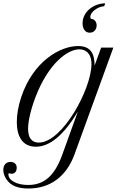

<svg xmlns="http://www.w3.org/2000/svg" viewBox="-128 -861 809 1139"><path d="M40.5 257.3C169.9 257.3 266.6 185.5 314 54.7L544.4 -578.6H472.2L433.1 -472.2C433.1 -543 409.7 -587.9 335.4 -587.9C228 -587.9 68.8 -497.1 -2 -285.2C-19 -234.4 -28.3 -182.6 -28.3 -137.2C-28.3 -53.2 4.4 9.3 84.5 9.3C168.5 9.3 250.5 -60.5 333.5 -198.2L240.7 58.6C195.3 182.6 133.8 236.3 38.6 236.3C-28.3 236.3 -78.1 209.5 -78.1 173.3C-78.1 168 -77.1 167 -73.7 167C-68.4 167 -65.4 169.9 -58.1 169.9C-41 169.9 -28.8 155.3 -28.8 134.8C-28.8 112.8 -43 99.6 -65.4 99.6C-91.8 99.6 -108.4 117.7 -108.4 147C-108.4 166.5 -101.1 187 -88.4 204.6C-63.5 240.7 -22 257.3 40.5 257.3ZM102.1 -15.1C58.6 -15.1 38.6 -45.9 38.6 -96.7C38.6 -141.6 54.2 -211.9 84.5 -290C158.2 -479.5 269.5 -568.4 342.8 -568.4C378.9 -568.4 414.6 -546.4 414.6 -480C414.6 -334.5 242.7 -15.1 102.1 -15.1ZM496.1 -841.3C435.1 -841.3 361.8 -797.4 361.8 -721.7C361.8 -694.3 375 -667 404.3 -667C431.6 -667 445.3 -689 445.3 -710.4C445.3 -729.5 433.6 -749 411.6 -749C408.7 -752.9 407.7 -756.8 407.7 -761.2C407.7 -786.6 447.8 -821.3 490.2 -824.2Z"/></svg>

Font: Petit Formal Script
Style: Regular
Weight: 400
Designer: Pablo Impallari, Brenda Gallo, Rodrigo Fuenzalida
Foundry: Pablo Impallari, Brenda Gallo, Rodrigo Fuenzalida
Version: Version 1.001